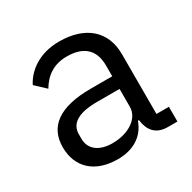

<svg xmlns="http://www.w3.org/2000/svg" viewBox="-127 -653 787 789"><g transform="rotate(-30 267.0 -258.0)"><path d="M505 0V-70H446V-354C446 -463 372 -528 248 -528C155 -528 93 -482 65 -427L113 -382C141 -429 182 -459 244 -459C326 -459 366 -419 366 -346V-295H264C114 -295 44 -241 44 -144C44 -48 108 12 217 12C289 12 344 -21 366 -84H371C377 -36 401 0 460 0ZM230 -56C168 -56 128 -85 128 -136V-157C128 -207 169 -235 260 -235H366V-150C366 -97 309 -56 230 -56Z"/></g></svg>

Font: IBM Plex Thai Looped
Style: Regular
Weight: 400
Designer: Mike Abbink, Paul van der Laan, Pieter van Rosmalen, Ben Mitchell, Mark Frömberg
Foundry: Bold Monday
Version: Version 1.0